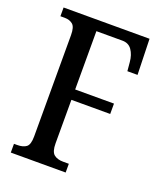

<svg xmlns="http://www.w3.org/2000/svg" viewBox="-133 -801 750 888"><g transform="rotate(20 242.0 -357.0)"><path d="M26 0V-43H42Q71 -43 86.5 -55Q102 -67 102 -107V-606Q102 -646 86.5 -658.5Q71 -671 47 -671H26V-714H449L454 -538H404L400 -582Q397 -616 381 -639.5Q365 -663 334 -663H206V-376H397V-325H206V-111Q206 -70 222.5 -56.5Q239 -43 268 -43H296V0Z"/></g></svg>

Font: Noto Serif Myanmar ExtraCondensed Medium
Style: Regular
Weight: 500
Width: 2
Designer: Ben Mitchell and the Monotype Design Team
Foundry: Monotype Imaging Inc.
Version: Version 2.106; ttfautohint (v1.8.4.7-5d5b)